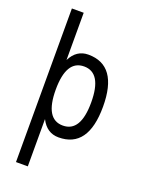

<svg xmlns="http://www.w3.org/2000/svg" viewBox="-183 -870 913 1193"><g transform="rotate(20 273.5 -273.0)"><path d="M78.1 234.4V-781.2H156.2V-468.8Q195.3 -546.9 273.4 -546.9Q468.8 -546.9 468.8 -273.4Q468.8 0 273.4 0Q195.3 0 156.2 -78.1V234.4ZM156.2 -273.4Q156.2 -78.1 273.4 -78.1Q390.6 -78.1 390.6 -273.4Q390.6 -468.8 273.4 -468.8Q156.2 -468.8 156.2 -273.4Z"/></g></svg>

Font: Luculent
Style: Regular
Weight: 400
Monospace: yes
Designer: Andrew Kensler
Version: Version 1.0.0-845fa02f9341